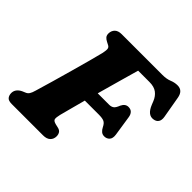

<svg xmlns="http://www.w3.org/2000/svg" viewBox="-180 -888 1057 1057"><g transform="rotate(45 348.5 -359.0)"><path d="M153 -651.5Q153.5 -673 167 -686.5Q180.5 -700 207.5 -700H524.5Q557 -700 579.2 -709.2Q601.5 -718.5 624.5 -718.5Q665.5 -718.5 673.5 -671L695.5 -545Q699.5 -521.5 690.5 -508Q681.5 -494.5 662.5 -492Q622.5 -485.5 599.5 -542.5L591.5 -562.5Q580.5 -590 559.5 -606Q538.5 -622 502 -622H413.5Q400.5 -576 381.8 -510Q363 -444 344.5 -376.5H433.5Q449 -376.5 459.8 -383.8Q470.5 -391 480 -416Q493 -443.5 517.5 -443.5Q535.5 -443.5 545.5 -432.8Q555.5 -422 558 -404L576 -286Q579.5 -259.5 567.8 -246.8Q556 -234 537 -234Q522.5 -234 512.8 -242.5Q503 -251 496.5 -264Q486 -286 472.2 -292Q458.5 -298 431.5 -298H322.5Q309.5 -249.5 298.8 -209.5Q288 -169.5 282 -146Q276 -121 278 -109.5Q280 -98 302.5 -92.5L322 -88Q338.5 -84.5 345.2 -74Q352 -63.5 352 -49Q352 -27.5 337.8 -13.8Q323.5 0 295.5 0H52Q25 0 15.8 -11.8Q6.5 -23.5 6.5 -42Q7 -59 17 -71.2Q27 -83.5 43.5 -91L60 -98Q72 -102.5 79.2 -113.2Q86.5 -124 92.5 -146Q105.5 -189 121.8 -245.8Q138 -302.5 154.5 -361.2Q171 -420 184.8 -471Q198.5 -522 206.5 -554.5Q211.5 -578.5 209.5 -589Q207.5 -599.5 196 -605L180.5 -613Q167.5 -619.5 160.2 -628Q153 -636.5 153 -651.5Z"/></g></svg>

Font: Fraunces 9pt SuperSoft
Style: Bold Italic
Weight: 700
Italic angle: -16°
Version: Version 1.000;[b76b70a41]